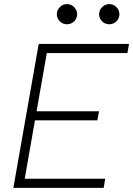

<svg xmlns="http://www.w3.org/2000/svg" viewBox="-20 -905 642 925"><path d="M44.4 0 158.7 -649.4 166.5 -693.4H601.6L593.8 -649.4H205.6L156.2 -369.1H457L449.2 -325.2H148.4L99.1 -43.9H486.8L479.5 0ZM302.7 -788.1Q282.7 -788.1 268.3 -802.2Q253.9 -816.4 253.9 -836.4Q253.9 -856.4 268.3 -870.8Q282.7 -885.3 302.7 -885.3Q322.8 -885.3 337.2 -870.8Q351.6 -856.4 351.6 -836.4Q351.6 -816.4 337.2 -802.2Q322.8 -788.1 302.7 -788.1ZM506.3 -788.1Q486.3 -788.1 471.9 -802.2Q457.5 -816.4 457.5 -836.4Q457.5 -856.4 471.9 -870.8Q486.3 -885.3 506.3 -885.3Q526.4 -885.3 540.8 -870.8Q555.2 -856.4 555.2 -836.4Q555.2 -816.4 540.8 -802.2Q526.4 -788.1 506.3 -788.1Z"/></svg>

Font: Cascadia Mono ExtraLight
Style: Italic
Weight: 200
Italic angle: -10°
Monospace: yes
Designer: Aaron Bell
Foundry: Saja Typeworks
Version: Version 2404.023; ttfautohint (v1.8.4)